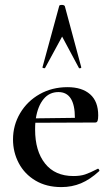

<svg xmlns="http://www.w3.org/2000/svg" viewBox="-20 -750 454 782"><path d="M379 -63Q381 -63 383.5 -59Q386 -55 384 -53Q347 -19 310 -3.5Q273 12 230 12Q169 12 124.5 -14.5Q80 -41 56.5 -85.5Q33 -130 33 -182Q33 -240 62 -289Q91 -338 141.5 -366.5Q192 -395 255 -395Q314 -395 347 -366Q380 -337 380 -280Q380 -265 377.5 -258Q375 -251 368 -251L124 -250Q123 -241 123 -222Q123 -135 163.5 -84Q204 -33 279 -33Q307 -33 326.5 -39.5Q346 -46 377 -62ZM126 -268 285 -270Q285 -375 218 -375Q181 -375 157.5 -346.5Q134 -318 126 -268ZM311 -475Q311 -473 306.5 -472Q302 -471 301 -474L233 -601L164 -474Q163 -471 157.5 -472.5Q152 -474 153 -476L221 -725Q221 -730 232 -730Q241 -730 244 -725L311 -476Z"/></svg>

Font: Cormorant Garamond SemiBold
Style: Regular
Weight: 600
Designer: Christian Thalmann (Catharsis Fonts)
Version: Version 3.000